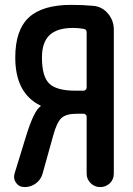

<svg xmlns="http://www.w3.org/2000/svg" viewBox="-20 -760 540 780"><path d="M276.4 -646.5Q211.9 -646.5 181.2 -617.2Q150.4 -587.9 150.4 -526.4Q150.4 -449.2 180.2 -420.4Q210 -391.6 286.1 -391.6H320.3Q324.2 -391.6 328.1 -395.5Q332 -399.4 332 -403.3V-628.9Q332 -640.6 320.3 -642.6Q300.8 -646.5 276.4 -646.5ZM80.1 0Q57.6 0 45.4 -17.1Q33.2 -34.2 39.1 -54.7L85 -204.1Q117.2 -309.6 144.5 -328.1Q145.5 -329.1 146 -330.1Q146.5 -331.1 144.5 -331.1Q42 -380.9 42 -526.4Q42 -637.7 97.2 -689Q152.3 -740.2 269.5 -740.2Q317.4 -740.2 358.4 -736.3Q394.5 -733.4 418.5 -705.1Q442.4 -676.8 442.4 -639.6V-54.7Q442.4 -31.2 426.3 -15.6Q410.2 0 387.2 0Q364.3 0 348.1 -16.1Q332 -32.2 332 -54.7V-287.1Q332 -291 328.1 -294.4Q324.2 -297.9 320.3 -297.9H292Q249 -297.9 230 -280.8Q210.9 -263.7 196.3 -210L153.3 -55.7Q146.5 -30.3 126 -15.1Q105.5 0 80.1 0Z"/></svg>

Font: Rounded-X Mgen+ 1m medium
Style: Regular
Weight: 500
Designer: [Source Han Sans]
Ryoko NISHIZUKA  (kana & ideographs); Paul D. Hunt (Latin, Greek & Cyrillic); Wenlong ZHANG  (bopomofo
Version: Version 1.059.20150602